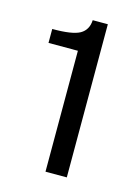

<svg xmlns="http://www.w3.org/2000/svg" viewBox="-79 -875 399 551"><g transform="rotate(15 120.0 -599.5)"><path d="M110.1 -372V-731.2H22.8V-772.6Q82.2 -772.3 104.7 -785Q127.1 -797.8 128.5 -827H173.4V-372Z"/></g></svg>

Font: Public Sans Thin
Style: Regular
Weight: 100
Designer: The Public Sans project authors (U.S. Web Design System). Libre Franklin designed by Pablo Impallari and Rodrigo Fuenzal
Version: Version 1.008